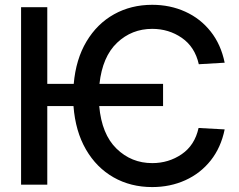

<svg xmlns="http://www.w3.org/2000/svg" viewBox="-20 -757 979 787"><path d="M648.4 -413.1V-322.3H386.7Q397 -206.5 457.8 -147.5Q518.6 -88.4 604 -88.4Q671.4 -88.4 724.9 -125Q778.3 -161.6 793.9 -232.4L900.9 -226.6Q885.7 -152.3 843.8 -99.4Q801.8 -46.4 739.7 -18.3Q677.7 9.8 604 9.8Q515.6 9.8 445.6 -30Q375.5 -69.8 332.3 -144.3Q289.1 -218.8 281.2 -322.3H173.8V0H66.4V-727.5H173.8V-413.1H282.2Q291 -514.2 334.5 -586.9Q377.9 -659.7 447.5 -698.5Q517.1 -737.3 604 -737.3Q677.2 -737.3 739.3 -709.2Q801.3 -681.2 843.5 -627.9Q885.7 -574.7 900.9 -500L794.9 -493.7Q778.8 -564.9 725.3 -601.8Q671.9 -638.7 604 -638.7Q520 -638.7 460 -581.8Q399.9 -524.9 387.7 -413.1Z"/></svg>

Font: Inter Display Medium
Style: Regular
Weight: 500
Designer: Rasmus Andersson
Foundry: rsms
Version: Version 4.001;git-9221beed3